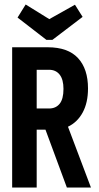

<svg xmlns="http://www.w3.org/2000/svg" viewBox="-20 -833 440 853"><path d="M34 0V-623H192Q282 -623 326.5 -575Q371 -527 371 -440Q371 -377 347.5 -333.5Q324 -290 282 -270L384 0H277L182 -257H143V0ZM143 -351H198Q228 -351 245 -372Q262 -393 262 -438Q262 -480 245 -501.5Q228 -523 198 -523H143ZM313 -812 347 -758 213 -656H186L58 -755L94 -813L199 -748Z"/></svg>

Font: Inconsolata Condensed ExtraBold
Style: Regular
Weight: 800
Width: 3
Monospace: yes
Designer: Raph Levien, Cyreal, Brenton Simpson
Foundry: Raph Levien, Cyreal, Google
Version: Version 3.001; ttfautohint (v1.8.2.53-6de2)